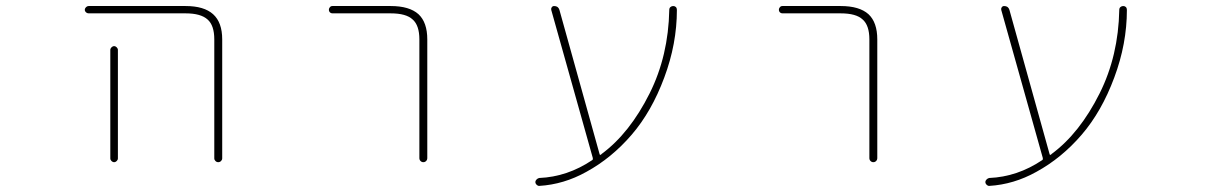

<svg xmlns="http://www.w3.org/2000/svg" viewBox="-20 -564 4040 640"><path d="M694.3 -36.1V-432.6Q694.3 -479.5 671.9 -499Q649.4 -519.5 598.6 -519.5H275.4Q270.5 -519.5 266.6 -522.9Q262.7 -526.4 262.7 -531.2Q262.7 -536.1 266.6 -540Q270.5 -543.9 275.4 -543.9H598.6Q660.2 -543.9 690.4 -516.6Q720.7 -489.3 720.7 -432.6V-36.1Q720.7 -31.2 716.8 -27.3Q712.9 -23.4 707.5 -23.4Q702.1 -23.4 698.2 -27.3Q694.3 -31.2 694.3 -36.1ZM347.7 -36.1V-397.5Q347.7 -402.3 351.6 -406.2Q355.5 -410.2 360.4 -410.2Q365.2 -410.2 369.1 -406.2Q373 -402.3 373 -397.5V-36.1Q373 -31.2 369.1 -27.3Q365.2 -23.4 360.4 -23.4Q355.5 -23.4 351.6 -27.3Q347.7 -31.2 347.7 -36.1Z M1377.9 -37.1V-432.6Q1377.9 -479.5 1355.5 -499Q1334 -519.5 1282.2 -519.5H1087.9Q1083 -519.5 1079.6 -522.9Q1076.2 -526.4 1076.2 -531.2Q1076.2 -536.1 1079.6 -540Q1083 -543.9 1087.9 -543.9H1282.2Q1344.7 -543.9 1375 -516.6Q1404.3 -489.3 1404.3 -432.6V-37.1Q1404.3 -31.2 1400.4 -27.3Q1396.5 -23.4 1391.1 -23.4Q1385.7 -23.4 1381.8 -27.3Q1377.9 -31.2 1377.9 -37.1Z M1777.3 29.3Q1871.1 25.4 1954.1 -30.3Q1957 -32.2 1956.1 -37.1L1817.4 -531.2Q1816.4 -536.1 1819.3 -540Q1822.3 -543.9 1827.1 -543.9Q1840.8 -543.9 1844.7 -531.2L1978.5 -50.8Q1979.5 -45.9 1983.4 -48.8L1985.4 -50.8Q2079.1 -120.1 2145.5 -252.9Q2208 -377.9 2210.9 -531.2Q2210.9 -537.1 2214.8 -540.5Q2218.8 -543.9 2224.1 -543.9Q2229.5 -543.9 2232.9 -540.5Q2236.3 -537.1 2236.3 -531.2Q2236.3 -418 2194.3 -305.7Q2152.3 -192.4 2085.4 -114.7Q2018.6 -37.1 1934.6 8.8Q1859.4 50.8 1777.3 55.7Q1777.3 55.7 1777.3 55.7Q1772.5 55.7 1768.6 51.8Q1764.6 47.9 1764.6 43Q1764.6 38.1 1768.6 34.2Q1772.5 30.3 1777.3 29.3Z M2877.9 -37.1V-432.6Q2877.9 -479.5 2855.5 -499Q2834 -519.5 2782.2 -519.5H2587.9Q2583 -519.5 2579.6 -522.9Q2576.2 -526.4 2576.2 -531.2Q2576.2 -536.1 2579.6 -540Q2583 -543.9 2587.9 -543.9H2782.2Q2844.7 -543.9 2875 -516.6Q2904.3 -489.3 2904.3 -432.6V-37.1Q2904.3 -31.2 2900.4 -27.3Q2896.5 -23.4 2891.1 -23.4Q2885.7 -23.4 2881.8 -27.3Q2877.9 -31.2 2877.9 -37.1Z M3277.3 29.3Q3371.1 25.4 3454.1 -30.3Q3457 -32.2 3456.1 -37.1L3317.4 -531.2Q3316.4 -536.1 3319.3 -540Q3322.3 -543.9 3327.1 -543.9Q3340.8 -543.9 3344.7 -531.2L3478.5 -50.8Q3479.5 -45.9 3483.4 -48.8L3485.4 -50.8Q3579.1 -120.1 3645.5 -252.9Q3708 -377.9 3710.9 -531.2Q3710.9 -537.1 3714.8 -540.5Q3718.8 -543.9 3724.1 -543.9Q3729.5 -543.9 3732.9 -540.5Q3736.3 -537.1 3736.3 -531.2Q3736.3 -418 3694.3 -305.7Q3652.3 -192.4 3585.4 -114.7Q3518.6 -37.1 3434.6 8.8Q3359.4 50.8 3277.3 55.7Q3277.3 55.7 3277.3 55.7Q3272.5 55.7 3268.6 51.8Q3264.6 47.9 3264.6 43Q3264.6 38.1 3268.6 34.2Q3272.5 30.3 3277.3 29.3Z"/></svg>

Font: Rounded-X Mgen+ 2m thin
Style: Regular
Weight: 100
Designer: [Source Han Sans]
Ryoko NISHIZUKA  (kana & ideographs); Paul D. Hunt (Latin, Greek & Cyrillic); Wenlong ZHANG  (bopomofo
Version: Version 1.059.20150602